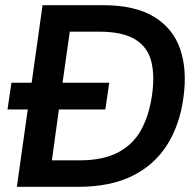

<svg xmlns="http://www.w3.org/2000/svg" viewBox="-20 -720 749 740"><path d="M45 0 87 -298H9L24 -401H102L144 -700H377Q499 -700 572.5 -656Q646 -612 674 -532Q702 -452 687 -344Q673 -239 624 -161.5Q575 -84 490 -42Q405 0 282 0ZM180 -102H286Q377 -102 435 -132.5Q493 -163 524 -219.5Q555 -276 566 -354Q577 -431 562.5 -485.5Q548 -540 499.5 -569Q451 -598 361 -598H249L221 -401H401L386 -298H207Z"/></svg>

Font: Host Grotesk SemiBold
Style: Italic
Weight: 600
Italic angle: -8°
Designer: Doğukan Karapınar based on Poppins by Indian Type Foundry, Jonny Pinhorn
Foundry: Element Type
Version: Version 1.001; ttfautohint (v1.8.4.7-5d5b)